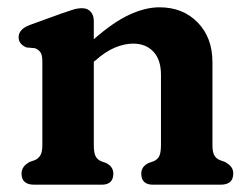

<svg xmlns="http://www.w3.org/2000/svg" viewBox="-20 -506 685 526"><path d="M237 -448.5V-398.5Q290 -445 334 -465.5Q378 -486 417 -486Q481 -486 521.5 -444.5Q562 -403 562 -336V-109.5Q562 -89 567.2 -80.2Q572.5 -71.5 582 -67.5L596 -62.5Q607 -56.5 613 -49.2Q619 -42 619 -30.5Q619 0 584 0H399Q367 0 367 -30.5Q367 -49 386 -59L401.5 -64.5Q411.5 -69 416.2 -78.2Q421 -87.5 421 -109.5V-301Q421 -342.5 400.2 -364.5Q379.5 -386.5 344.5 -386.5Q321.5 -386.5 295.2 -375.8Q269 -365 241 -340L237 -337V-109.5Q237 -87.5 241.8 -78.2Q246.5 -69 256.5 -64.5L271.5 -59Q290.5 -49 290.5 -30.5Q290.5 0 258.5 0H74Q39 0 39 -30.5Q39 -50.5 61.5 -62.5L76 -67.5Q85.5 -72 90.8 -80.8Q96 -89.5 96 -109.5V-338Q96 -356 90.5 -363.2Q85 -370.5 75.5 -374L52.5 -376Q31 -385 31 -404Q31 -426 61.5 -437.5L147 -468.5Q165.5 -475 178.8 -479.2Q192 -483.5 205 -483.5Q220 -483.5 228.5 -473.8Q237 -464 237 -448.5Z"/></svg>

Font: Fraunces 9pt S100 SemiBold
Style: Regular
Weight: 600
Version: Version 1.000; ttfautohint (v1.8.3)